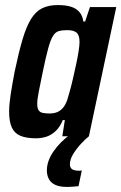

<svg xmlns="http://www.w3.org/2000/svg" viewBox="-20 -538 479 758"><path d="M122 8Q85 8 61.5 -1.5Q38 -11 27 -34Q16 -57 16 -97Q16 -125 22 -164.5Q28 -204 38 -256Q54 -332 69 -382.5Q84 -433 102.5 -463Q121 -493 146.5 -505.5Q172 -518 208 -518Q239 -518 260 -511.5Q281 -505 293.5 -490.5Q306 -476 309 -453H316L335 -510H439L331 0H226L236 -64H228Q216 -35 198 -19Q180 -3 160.5 2.5Q141 8 122 8ZM176 -90Q192 -90 205 -95Q218 -100 228 -111.5Q238 -123 245 -142Q249 -155 255.5 -178Q262 -201 268.5 -229.5Q275 -258 281 -286Q287 -314 290.5 -337Q294 -360 294 -372Q294 -399 282.5 -409Q271 -419 245 -419Q225 -419 211.5 -415Q198 -411 188.5 -395Q179 -379 170 -346Q161 -313 149 -255Q139 -206 133 -176Q127 -146 127 -128Q127 -112 132 -103.5Q137 -95 148 -92.5Q159 -90 176 -90ZM246 200Q215 200 197.5 191.5Q180 183 172.5 168Q165 153 165 135Q165 98 191 60Q217 22 261 -10L331 0Q317 11 299.5 30Q282 49 269 70Q256 91 256 111Q256 123 264 129.5Q272 136 293 136Q295 136 295.5 136Q296 136 303 135L290 197Q280 198 268 199Q256 200 246 200Z"/></svg>

Font: Saira Condensed SemiBold
Style: Italic
Weight: 600
Width: 3
Italic angle: -12°
Designer: Hector Gatti with collaboration of the Omnibus-Type team
Foundry: Omnibus-Type
Version: Version 1.101